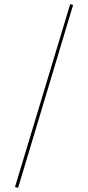

<svg xmlns="http://www.w3.org/2000/svg" viewBox="-20 -738 424 922"><path d="M52 160 317 -718 331 -714 67 164Z"/></svg>

Font: Ysabeau Thin
Style: Regular
Weight: 200
Designer: Christian Thalmann (Catharsis Fonts)
Version: Version 0.003